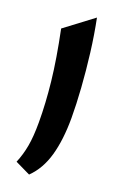

<svg xmlns="http://www.w3.org/2000/svg" viewBox="-153 -833 582 890"><g transform="rotate(20 138.5 -388.0)"><path d="M162.6 -783.7Q178.2 -707 189 -620.8Q199.7 -534.7 205.3 -452.6Q210.9 -370.6 210.9 -306.2Q210.9 -198.2 188.7 -119.9Q166.5 -41.5 115.7 7.8L41 -28.3Q58.6 -70.3 67.1 -117.4Q75.7 -164.6 75.7 -235.4Q75.7 -327.6 64.2 -433.8Q52.7 -540 23.9 -679.2Z"/></g></svg>

Font: Pinar-DS3-FD Bold
Style: Regular
Weight: 700
Designer: Amin Abedi
Version: Version 3.000